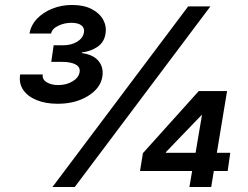

<svg xmlns="http://www.w3.org/2000/svg" viewBox="-20 -753 997 773"><path d="M191.1 0 737.6 -727.3H827.1L280.9 0ZM543.7 -64.6 555.4 -136.4 780.2 -386.4H894.2L853 -137.8H907L896.7 -64.6H840.9L830.3 0H742.5L753.6 -64.6ZM767.4 -137.8 793 -289.1H790.8L647.7 -140.3V-137.8ZM211.6 -335.2Q164.8 -335.2 128.6 -349.6Q92.3 -364 73.9 -390.4Q55.4 -416.9 61.1 -453.1H152Q149.5 -433.2 168 -421.9Q186.4 -410.5 214.1 -410.5Q247.2 -410.5 272 -425.4Q296.9 -440.3 300.4 -462.4Q304 -482.2 285 -493.1Q266 -503.9 229 -503.9H186.4L196 -570.7H235.1Q266.3 -570.7 290 -584.7Q313.6 -598.7 317.8 -621.8Q321.4 -639.6 308.2 -650.4Q295.1 -661.2 267.4 -661.2Q239.3 -661.2 214.5 -649.3Q189.6 -637.4 185.7 -617.9H98.7Q104.4 -651.6 129.1 -677.6Q153.8 -703.5 190.7 -718.2Q227.6 -733 269.9 -733Q317.5 -733 349.3 -716.4Q381 -699.9 395.4 -673.5Q409.8 -647 404.8 -617.2Q399.5 -582.7 372.5 -564.5Q345.5 -546.2 309.7 -541.9V-539.1Q355.5 -533.4 376.8 -507.3Q398.1 -481.2 392 -443.9Q384.2 -397 333.6 -366.1Q283 -335.2 211.6 -335.2Z"/></svg>

Font: Inter UI Semi Bold
Style: Italic
Weight: 600
Italic angle: -9.39999°
Designer: Rasmus Andersson
Foundry: rsms
Version: 3.2;8d6f07862